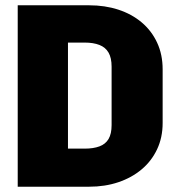

<svg xmlns="http://www.w3.org/2000/svg" viewBox="-20 -706 640 726"><path d="M47 0V-686H317Q377 -686 427.5 -669.5Q478 -653 515.5 -621.5Q553 -590 574 -545Q595 -500 595 -444V-241Q595 -186 574 -141.5Q553 -97 515.5 -65.5Q478 -34 427.5 -17Q377 0 317 0ZM237 -144H300Q333 -144 356 -152.5Q379 -161 390.5 -180.5Q402 -200 402 -233V-454Q402 -487 390.5 -507Q379 -527 356 -536Q333 -545 300 -545H237Z"/></svg>

Font: Chivo Mono ExtraBold
Style: Regular
Weight: 800
Monospace: yes
Designer: Hector Gatti
Foundry: Omnibus-Type
Version: Version 1.008